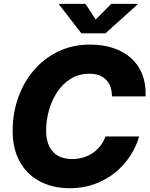

<svg xmlns="http://www.w3.org/2000/svg" viewBox="-20 -970 780 1000"><path d="M344.2 10.3Q255.9 10.3 188.5 -24.9Q121.1 -60.1 83.5 -127Q45.9 -193.8 45.9 -289.1Q45.9 -378.9 74.2 -460Q102.5 -541 155.8 -603.5Q209 -666 283.4 -701.9Q357.9 -737.8 450.2 -737.8Q516.1 -737.8 570.3 -719.7Q624.5 -701.7 663.1 -667Q701.7 -632.3 721.2 -582.3Q740.7 -532.2 738.3 -467.8H563Q563 -495.6 555.4 -517.3Q547.9 -539.1 532.7 -554.4Q517.6 -569.8 496.1 -577.9Q474.6 -585.9 446.8 -585.9Q390.6 -585.9 348.1 -559.6Q305.7 -533.2 277.3 -489.7Q249 -446.3 234.6 -394Q220.2 -341.8 220.2 -290Q220.2 -241.7 236.1 -208.5Q252 -175.3 282.2 -158.4Q312.5 -141.6 355 -141.6Q385.7 -141.6 413.1 -149.7Q440.4 -157.7 463.1 -173.1Q485.8 -188.5 502.7 -210.2Q519.5 -231.9 529.3 -259.3H704.6Q689.5 -206.1 657.7 -157.5Q626 -108.9 579.3 -71Q532.7 -33.2 473.4 -11.5Q414.1 10.3 344.2 10.3ZM425.3 -949.7 478.5 -868.2 559.1 -949.7H697.3L696.8 -947.3L529.3 -796.4H403.8L287.1 -947.3L287.6 -949.7Z"/></svg>

Font: Inter 20pt ExtraBold
Style: Italic
Weight: 800
Italic angle: -9.3988°
Version: Version 4.001;git-66647c0bb